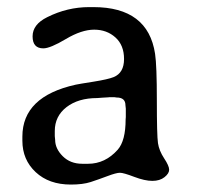

<svg xmlns="http://www.w3.org/2000/svg" viewBox="-20 -509 545 532"><path d="M208 -55.2H224.1Q271.5 -55.2 306.2 -94.2Q328.1 -119.1 328.1 -178.2L328.6 -184.6V-208Q327.6 -213.9 327.6 -217.3Q327.6 -238.8 303.2 -238.8L296.9 -239.7H283.2L279.8 -239.3L262.7 -238.3L249.5 -237.3Q196.8 -237.3 164.3 -212.2Q131.8 -187 131.8 -146V-131.8Q132.8 -125 132.8 -121.6Q132.8 -97.2 153.8 -76.2Q174.8 -55.2 208 -55.2ZM100.1 -375Q70.3 -375 70.3 -408.2Q70.3 -441.4 110.8 -461.4Q166.5 -489.3 227.1 -489.3H238.8Q390.1 -489.3 409.7 -359.9Q414.6 -327.6 414.6 -230.7Q414.6 -133.8 417.7 -112.5Q420.9 -91.3 434.8 -70.3Q448.7 -49.3 448.7 -38.8Q448.7 -28.3 435.8 -18.1Q422.9 -7.8 402.1 -7.8Q381.3 -7.8 351.8 -19Q322.3 -30.3 312.3 -30.3Q302.2 -30.3 277.6 -21Q252.9 -11.7 231.2 -4.6Q209.5 2.4 176.3 2.4Q115.7 2.4 78.9 -32Q42 -66.4 42 -119.1V-130.4Q42 -241.7 189.9 -274.4Q199.2 -276.4 239.3 -282.7Q279.3 -289.1 294.9 -295.4Q323.7 -307.1 323.7 -345.5Q323.7 -383.8 299.8 -405.3Q275.9 -426.8 241 -426.8Q206.1 -426.8 162.6 -400.9Q119.1 -375 100.1 -375Z"/></svg>

Font: Averia Libre Light
Style: Regular
Weight: 300
Version: Version 1.002